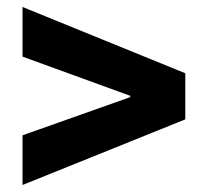

<svg xmlns="http://www.w3.org/2000/svg" viewBox="-20 -585 576 553"><path d="M44.9 -52.2V-195.3L355 -305.2V-309.1L44.9 -421.9V-564.9L513.7 -374V-241.2Z"/></svg>

Font: Reddit Sans ExtraBold
Style: Regular
Weight: 800
Designer: Stephen Hutchings
Foundry: Reddit
Version: Version 1.014; ttfautohint (v1.8.4.7-5d5b)